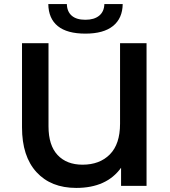

<svg xmlns="http://www.w3.org/2000/svg" viewBox="-20 -912 833 942"><path d="M699 -700V0H574V-89Q503 10 354 10Q230 10 159 -67.5Q88 -145 88 -287V-700H218V-292Q218 -199 262.5 -151.5Q307 -104 385 -104Q469 -104 519 -154.5Q569 -205 569 -305V-700ZM217 -892H308Q309 -855 332 -835Q355 -815 399 -815Q442 -815 466.5 -835Q491 -855 492 -892H582Q581 -822 534.5 -784.5Q488 -747 399 -747Q309 -747 263.5 -784Q218 -821 217 -892Z"/></svg>

Font: Montserrat Alternates SemiBold
Style: Regular
Weight: 600
Designer: Julieta Ulanovsky
Foundry: Julieta Ulanovsky
Version: Version 7.200